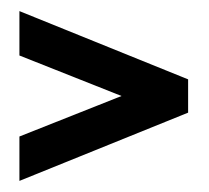

<svg xmlns="http://www.w3.org/2000/svg" viewBox="-20 -389 376 346"><path d="M15 -63 319 -186V-246L15 -369V-289L199 -216L15 -143Z"/></svg>

Font: Rabbid Highway Sign II Hop
Style: Regular
Weight: 400
Foundry: Cannot Into Space Fonts
Version: Version 0.277